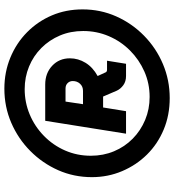

<svg xmlns="http://www.w3.org/2000/svg" viewBox="21 -780 797 879"><g transform="rotate(-90 419.5 -340.5)"><path d="M410 38Q332 38 266 10.5Q200 -17 151.5 -66Q103 -115 75.5 -180Q48 -245 48 -318Q48 -401 80 -473Q112 -545 168 -600.5Q224 -656 297 -687.5Q370 -719 453 -719Q529 -719 595.5 -691.5Q662 -664 711.5 -615Q761 -566 788.5 -501.5Q816 -437 816 -361Q816 -279 784 -207Q752 -135 695.5 -79.5Q639 -24 565.5 7Q492 38 410 38ZM247 -162 306 -532H472Q524 -532 558 -500Q592 -468 592 -419Q592 -381 571.5 -347.5Q551 -314 511 -292L528 -255Q531 -249 540 -249H581L567 -162H511Q486 -162 469 -174.5Q452 -187 444 -204L417 -267H367L350 -162ZM415 -54Q477 -54 531.5 -78Q586 -102 628 -144Q670 -186 693.5 -241Q717 -296 717 -358Q717 -416 696.5 -464.5Q676 -513 639.5 -549.5Q603 -586 554.5 -606Q506 -626 451 -626Q390 -626 335 -603Q280 -580 237 -538Q194 -496 170 -441Q146 -386 146 -323Q146 -266 166.5 -217Q187 -168 224 -131.5Q261 -95 310 -74.5Q359 -54 415 -54ZM382 -359H443Q463 -359 475.5 -372.5Q488 -386 488 -406Q488 -420 478.5 -429.5Q469 -439 454 -439H394Z"/></g></svg>

Font: MuseoModerno Thin ExtraBold
Style: Italic
Weight: 800
Italic angle: -9°
Version: Version 1.003